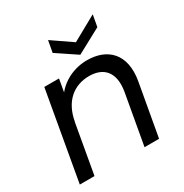

<svg xmlns="http://www.w3.org/2000/svg" viewBox="-173 -893 987 1029"><g transform="rotate(-30 320.0 -378.0)"><path d="M26.4 0H117.4L214.2 -548.3H123.2ZM427 0H517L574.5 -322.6C602 -479.7 518.2 -558 391.9 -558C295.1 -558 201.4 -503.6 165.6 -409.5L171.4 -302.9C191.6 -420.5 265.9 -478.9 359.5 -478.9C451.3 -478.9 501.4 -421.7 482.2 -310.2ZM389.8 -671 266.2 -755.8 253.1 -683.6 376.7 -601.1 529.6 -683.6 542.7 -755.8Z"/></g></svg>

Font: Poppins Devanagari Thin
Style: Italic
Weight: 100
Italic angle: -10°
Designer: Ninad Kale (Devanagari), Jonny Pinhorn (Latin)
Foundry: Indian Type Foundry
Version: 4.005